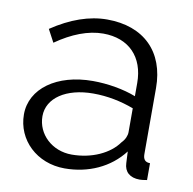

<svg xmlns="http://www.w3.org/2000/svg" viewBox="-66 -596 678 673"><g transform="rotate(10 273.0 -260.0)"><path d="M206 10C290 10 366 -24 414 -87L416 -46C417 -15 437 3 472 3C478 3 487 2 498 0V-60C481 -60 473 -69 473 -88V-323C473 -452 394 -530 263 -530C200 -530 134 -507 67 -462L91 -417C148 -457 205 -479 258 -479C350 -479 405 -421 405 -329V-282C362 -299 304 -309 251 -309C123 -309 33 -244 33 -152C33 -61 107 10 206 10ZM222 -42C152 -42 98 -93 98 -157C98 -222 164 -266 260 -266C311 -266 360 -256 405 -239V-154C405 -142 399 -127 387 -115C356 -71 293 -42 222 -42Z"/></g></svg>

Font: Raleway Reg
Style: Regular
Weight: 400
Designer: Matt McInerney, Pablo Impallari, Rodrigo Fuenzalida
Foundry: Matt McInerney, Pablo Impallari, Rodrigo Fuenzalida
Version: Version 3.00 July 28, 2015